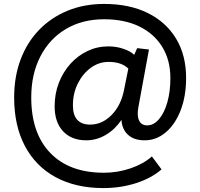

<svg xmlns="http://www.w3.org/2000/svg" viewBox="-20 -745 1019 977"><path d="M506 212Q365 212 263 156.5Q161 101 106.5 -2.5Q52 -106 52 -249Q52 -355 85 -442.5Q118 -530 179 -593Q240 -656 324 -690.5Q408 -725 510 -725Q638 -725 731.5 -679Q825 -633 876 -548.5Q927 -464 927 -348Q927 -256 899.5 -184.5Q872 -113 824 -72Q776 -31 716 -31Q662 -31 631.5 -59Q601 -87 598 -135Q566 -87 519 -59Q472 -31 419 -31Q344 -31 301 -77Q258 -123 258 -204Q258 -268 279.5 -323.5Q301 -379 338.5 -420.5Q376 -462 425.5 -485.5Q475 -509 531 -509Q571 -509 607 -497Q643 -485 663 -466L678 -500L738 -493L684 -199Q676 -155 688 -131Q700 -107 729 -107Q762 -107 789 -138.5Q816 -170 831.5 -224.5Q847 -279 847 -348Q847 -439 805.5 -506.5Q764 -574 688.5 -610.5Q613 -647 510 -647Q399 -647 315.5 -597.5Q232 -548 185.5 -458Q139 -368 139 -249Q139 -67 236 33.5Q333 134 509 134Q579 134 644.5 111.5Q710 89 753 51L802 117Q750 162 672 187Q594 212 506 212ZM439 -111Q500 -111 548.5 -160.5Q597 -210 612 -292L633 -396Q598 -430 533 -430Q483 -430 442 -400Q401 -370 376 -320Q351 -270 351 -209Q351 -111 439 -111Z"/></svg>

Font: Livvic Medium
Style: Regular
Weight: 500
Designer: Jacques Le Bailly, Baron von Fonthausen
Version: Version 1.001; ttfautohint (v1.8.2)